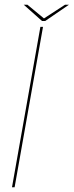

<svg xmlns="http://www.w3.org/2000/svg" viewBox="-20 -788 310 808"><path d="M30.5 0H41.5L161 -675H150ZM157 -699.5H170L270 -768H253.5L165 -710.5L95.5 -768H80Z"/></svg>

Font: Anybody Thin Thin
Style: Italic
Weight: 250
Italic angle: -10°
Version: Version 1.113;gftools[0.9.25]